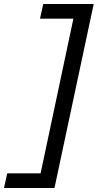

<svg xmlns="http://www.w3.org/2000/svg" viewBox="-72 -720 486 955"><path d="M143 -700H394L199 215H-52L-36 142H130L293 -627H127Z"/></svg>

Font: Rosa Sans
Style: Italic
Weight: 400
Italic angle: -12°
Designer: Pentagram / MCKL
Foundry: Pentagram / MCKL
Version: Version 1.005;September 16, 2019;FontCreator 11.5.0.2425 64-